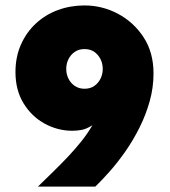

<svg xmlns="http://www.w3.org/2000/svg" viewBox="-20 -689 626 709"><path d="M292 -668.9Q357.4 -668.9 415.5 -638.2Q473.6 -607.4 510.3 -551.3Q546.9 -495.1 546.9 -418Q546.9 -365.2 532.7 -314.9Q518.6 -264.6 495.1 -217.8Q471.7 -170.9 443.4 -130.4Q415 -89.8 385.7 -56.6Q356.4 -23.4 332 0H120.1Q149.4 -28.3 177.7 -56.2Q206.1 -84 231.9 -111.3Q257.8 -138.7 280.8 -167.5Q303.7 -196.3 321.3 -226.6Q299.8 -212.9 282.2 -209.5Q264.6 -206.1 247.1 -206.1Q193.4 -206.1 145 -232.4Q96.7 -258.8 66.9 -307.6Q37.1 -356.4 37.1 -422.9Q37.1 -478.5 57.1 -523.9Q77.1 -569.3 112.3 -602.1Q147.5 -634.8 193.8 -651.9Q240.2 -668.9 292 -668.9ZM292 -507.8Q271.5 -507.8 256.3 -497.6Q241.2 -487.3 232.9 -470.7Q224.6 -454.1 224.6 -434.6Q224.6 -415 232.9 -398.4Q241.2 -381.8 256.3 -371.6Q271.5 -361.3 292 -361.3Q313.5 -361.3 328.1 -371.6Q342.8 -381.8 351.1 -398.4Q359.4 -415 359.4 -434.6Q359.4 -454.1 351.1 -470.7Q342.8 -487.3 328.1 -497.6Q313.5 -507.8 292 -507.8Z"/></svg>

Font: Sen ExtraBold
Style: Regular
Weight: 800
Version: Version 2.000;gftools[0.9.31]